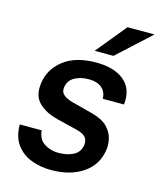

<svg xmlns="http://www.w3.org/2000/svg" viewBox="-110 -803 743 892"><g transform="rotate(15 261.0 -356.5)"><path d="M220 10Q167.5 10 123.2 -7.2Q79 -24.5 52.2 -61.5Q25.5 -98.5 25.5 -157H131Q134.5 -114 164.8 -95Q195 -76 231.5 -76Q276 -76 305.2 -92Q334.5 -108 339.5 -141.5Q343 -166 329.8 -180.5Q316.5 -195 283.5 -202.5L192.5 -225Q131 -239.5 97 -273Q63 -306.5 71.5 -367.5Q80.5 -436.5 138.2 -481.8Q196 -527 295 -527Q383 -527 430.5 -486.8Q478 -446.5 469 -372H367Q366.5 -405 344.2 -424Q322 -443 282 -443Q241.5 -443 212.8 -426.5Q184 -410 179.5 -376Q176.5 -352.5 194.5 -338.8Q212.5 -325 252 -316L338 -293.5Q387.5 -280 411.5 -255Q435.5 -230 442 -201.2Q448.5 -172.5 445 -148.5Q434.5 -73.5 373.5 -31.8Q312.5 10 220 10ZM392 -723H522L363.5 -577.5H273Z"/></g></svg>

Font: Public Sans SemiBold
Style: Italic
Weight: 600
Italic angle: -8°
Designer: The Public Sans project authors (U.S. Web Design System). Libre Franklin designed by Pablo Impallari and Rodrigo Fuenzal
Version: Version 1.007; ttfautohint (v1.8.1) -l 8 -r 50 -G 200 -x 14 